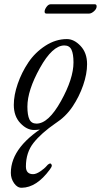

<svg xmlns="http://www.w3.org/2000/svg" viewBox="-20 -598 475 904"><path d="M219 -578H426Q435 -578 435 -568Q435 -556 422.5 -545Q410 -534 399 -534H199Q190 -534 190 -543Q190 -553 199 -565.5Q208 -578 219 -578ZM83 286Q62 287 46.5 265Q31 243 31 216Q31 88 215 -18H242Q174 29 138 74.5Q102 120 102 186Q102 222 136 222Q150 222 169.5 209Q189 196 200 183Q205 176 213 172.5Q221 169 224 181Q224 188 214 201Q152 285 83 286ZM390 -296Q390 -250 371.5 -196.5Q353 -143 321.5 -96Q290 -49 241.5 -17.5Q193 14 140 14Q106 14 75.5 -18.5Q45 -51 45 -104Q45 -150 63.5 -203.5Q82 -257 113.5 -304Q145 -351 193.5 -382.5Q242 -414 295 -414Q329 -414 359.5 -381.5Q390 -349 390 -296ZM326 -304Q326 -344 316.5 -364Q307 -384 283 -384Q227 -384 168 -278Q109 -172 109 -96Q109 -56 118.5 -36Q128 -16 152 -16Q208 -16 267 -122Q326 -228 326 -304Z"/></svg>

Font: EB Garamond 12
Style: Italic
Weight: 400
Italic angle: -17°
Version: Version 0.016; ttfautohint (v1.8.4)